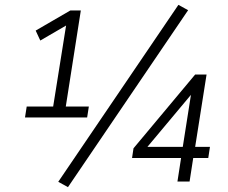

<svg xmlns="http://www.w3.org/2000/svg" viewBox="-20 -748 940 791"><path d="M83 -264 90 -309H199L255 -660L280 -659L146 -581L127 -622L270 -705H313L251 -309H346L339 -264ZM260 23 220 1 715 -728 755 -706ZM711 0 726 -97H524L530 -137L784 -441H831L784 -143H845L838 -97H776L761 0ZM733 -143 769 -372H779L574 -127V-143Z"/></svg>

Font: Nunito Sans 10pt SemiCondensed Light
Style: Italic
Weight: 300
Width: 4
Italic angle: -9°
Designer: Vernon Adams
Foundry: Vernon Adams
Version: Version 3.101;gftools[0.9.27]